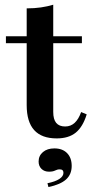

<svg xmlns="http://www.w3.org/2000/svg" viewBox="-20 -569 392 805"><path d="M217.7 11.3Q154.8 11.3 123.4 -23.4Q91.9 -58.1 91.9 -128.2V-387.9H4.8V-416.9H91.9V-533.9Q124.2 -533.9 151.6 -537.9Q179 -541.9 203.2 -549.2V-416.9H323.4V-387.9H203.2V-100Q203.2 -68.5 215.7 -53.6Q228.2 -38.7 253.2 -38.7Q276.6 -38.7 293.1 -54Q309.7 -69.4 320.2 -99.2L343.5 -89.5Q327.4 -37.1 297.6 -12.9Q267.7 11.3 217.7 11.3ZM183.1 215.3 179 199.2Q211.3 192.7 228.6 181.5Q246 170.2 246 155.6Q246 141.1 230.6 141.1Q220.2 141.1 210.9 146Q201.6 150.8 185.5 150.8Q166.1 150.8 154 139.1Q141.9 127.4 141.9 108.1Q141.9 83.9 160.1 68.5Q178.2 53.2 208.1 53.2Q241.9 53.2 261.3 73Q280.6 92.7 280.6 126.6Q280.6 162.1 256.9 183.5Q233.1 204.8 183.1 215.3Z"/></svg>

Font: Playfair
Style: Bold
Weight: 700
Designer: Claus Eggers Sørensen
Foundry: Claus Eggers Sørensen
Version: Version 2.001;gftools[0.9.30]